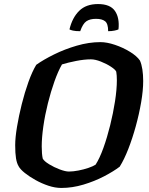

<svg xmlns="http://www.w3.org/2000/svg" viewBox="-20 -928 736 948"><path d="M283 0Q252 0 219 -11Q186 -22 155.5 -39Q125 -56 102.5 -74Q80 -92 72 -107Q63 -122 59 -146.5Q55 -171 55 -211Q55 -248 64 -302Q73 -356 87.5 -414Q102 -472 120.5 -523.5Q139 -575 159 -608Q194 -633 246.5 -659Q299 -685 359 -702.5Q419 -720 476 -720Q508 -720 548 -706.5Q588 -693 622 -672Q656 -651 671 -629Q679 -611 683 -585Q687 -559 687 -528Q687 -482 677 -423.5Q667 -365 650.5 -305Q634 -245 613.5 -192.5Q593 -140 571 -105Q541 -82 494 -57.5Q447 -33 392 -16.5Q337 0 283 0ZM320 -81Q341 -81 367 -86Q393 -91 416.5 -99Q440 -107 452 -115Q472 -146 490.5 -197.5Q509 -249 524 -309.5Q539 -370 548 -428.5Q557 -487 557 -532Q557 -556 554 -574Q550 -584 528 -598.5Q506 -613 478 -624Q450 -635 429 -635Q396 -635 355.5 -627Q315 -619 286 -610Q267 -577 249 -526.5Q231 -476 216.5 -418Q202 -360 194 -304Q186 -248 186 -205Q186 -168 191 -145Q198 -132 222.5 -117Q247 -102 275 -91.5Q303 -81 320 -81ZM376 -774Q353 -774 340 -777Q327 -780 323 -783Q337 -841 371 -874.5Q405 -908 464 -908Q524 -908 547.5 -874Q571 -840 565 -783Q560 -780 545.5 -777Q531 -774 514 -774Q514 -811 499 -823Q484 -835 454 -835Q424 -835 406.5 -823Q389 -811 376 -774Z"/></svg>

Font: Texturina
Style: Bold Italic
Weight: 700
Italic angle: -11°
Designer: Guillermo Torres Carreño
Foundry: Omnibus-Type
Version: Version 1.002; ttfautohint (v1.8.3)